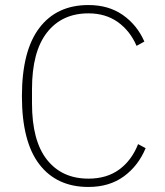

<svg xmlns="http://www.w3.org/2000/svg" viewBox="-20 -730 653 762"><path d="M331 12Q205 12 136 -78Q67 -168 67 -348Q67 -528 136 -619Q205 -710 331 -710Q411 -710 467.5 -670.5Q524 -631 553 -565L522 -548Q496 -608 447.5 -642.5Q399 -677 331 -677Q226 -677 166.5 -601Q107 -525 107 -376V-320Q107 -171 166.5 -96Q226 -21 331 -21Q404 -21 453.5 -57.5Q503 -94 528 -158L558 -142Q529 -72 471.5 -30Q414 12 331 12Z"/></svg>

Font: IBM Plex Sans Thai ExtLt
Style: Regular
Weight: 200
Designer: Mike Abbink, Paul van der Laan, Pieter van Rosmalen, Ben Mitchell, Mark Frömberg
Foundry: Bold Monday
Version: Version 1.2